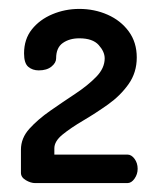

<svg xmlns="http://www.w3.org/2000/svg" viewBox="-20 -751 355 431"><path d="M59 -340Q49 -340 38 -346.5Q27 -353 27 -363V-415Q27 -441 46 -462Q65 -483 93 -502.5Q121 -522 149 -540.5Q177 -559 196 -578.5Q215 -598 215 -620Q215 -635 201.5 -650Q188 -665 158 -665Q136 -665 121 -654.5Q106 -644 106 -620Q106 -610 95.5 -601.5Q85 -593 67 -593Q53 -593 43.5 -601Q34 -609 34 -631Q34 -663 51.5 -685Q69 -707 97.5 -719Q126 -731 158 -731Q192 -731 221.5 -718Q251 -705 269 -680.5Q287 -656 287 -622Q287 -588 268.5 -562Q250 -536 222.5 -516.5Q195 -497 167 -480.5Q139 -464 120.5 -449Q102 -434 102 -418V-404H266Q275 -404 282 -394.5Q289 -385 289 -372Q289 -360 282 -350Q275 -340 266 -340Z"/></svg>

Font: Dosis SemiBold
Style: Regular
Weight: 600
Designer: EdgarTolentino, PabloImpallari, IginoMarini
Foundry: EdgarTolentino, PabloImpallari, IginoMarini
Version: Version 3.001; ttfautohint (v1.8.2)